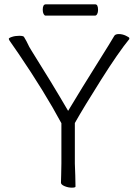

<svg xmlns="http://www.w3.org/2000/svg" viewBox="-20 -861 640 885"><path d="M328 -1Q328 4 311 4Q294 4 277.5 -3Q261 -10 261 -19Q261 -40 262 -55Q262 -55 263 -108V-293Q185 -438 66 -613Q39 -653 30 -665Q21 -677 20.5 -681.5Q20 -686 35 -691Q50 -696 68.5 -696Q87 -696 90.5 -691Q94 -686 102 -671Q116 -641 125 -628Q217 -482 294 -350Q357 -455 425.5 -564Q494 -673 507 -696Q512 -704 528 -704Q544 -704 560 -696.5Q576 -689 576 -685.5Q576 -682 576 -681Q526 -620 445.5 -492.5Q365 -365 325 -294V-107L327 -52ZM124 -630V-631Q124 -631 124 -630ZM190 -789Q185 -789 181 -796.5Q177 -804 177 -816Q177 -841 191 -841H419Q432 -841 432 -815Q432 -804 428 -796.5Q424 -789 418 -789Z"/></svg>

Font: LXGW WenKai TC Light
Style: Regular
Weight: 300
Designer: LXGW / Fontworks Inc.
Foundry: LXGW / Fontworks Inc.
Version: Version 1.330